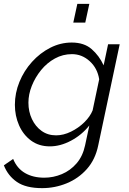

<svg xmlns="http://www.w3.org/2000/svg" viewBox="-53 -750 665 993"><path d="M165 223Q81 223 34.5 191Q-12 159 -33 105L15 72Q35 121 76.5 145Q118 169 176 169Q223 169 267 150.5Q311 132 343 95Q375 58 387 2L409 -101Q370 -52 314.5 -22.5Q259 7 205 7Q148 7 107.5 -23Q67 -53 45.5 -102Q24 -151 24 -208Q24 -269 47.5 -326.5Q71 -384 112.5 -430Q154 -476 207 -503Q260 -530 318 -530Q382 -530 421 -496Q460 -462 483 -412L506 -521H566L455 2Q440 75 396.5 124Q353 173 292 198Q231 223 165 223ZM237 -50Q275 -50 314 -69Q353 -88 383 -117.5Q413 -147 426 -179L460 -340Q451 -397 411 -433.5Q371 -470 319 -470Q272 -470 231 -447.5Q190 -425 159.5 -387.5Q129 -350 111.5 -306Q94 -262 94 -219Q94 -173 112 -134.5Q130 -96 162 -73Q194 -50 237 -50ZM326 -633 347 -730H409L388 -633Z"/></svg>

Font: Raleway
Style: Italic
Weight: 400
Italic angle: -12°
Designer: Matt McInerney, Pablo Impallari, Rodrigo Fuenzalida
Foundry: Matt McInerney, Pablo Impallari, Rodrigo Fuenzalida
Version: Version 4.026